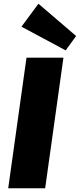

<svg xmlns="http://www.w3.org/2000/svg" viewBox="-20 -1009 428 1029"><path d="M320 -700 222 0H24L122 -700ZM388 -816 332 -739 95 -866 186 -989Z"/></svg>

Font: Pathway Extreme 8pt Thin 12pt ExtraBold
Style: Italic
Weight: 800
Italic angle: -8°
Version: Version 1.001;gftools[0.9.26]